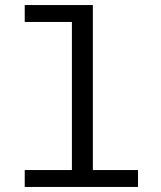

<svg xmlns="http://www.w3.org/2000/svg" viewBox="-20 -741 640 761"><path d="M265 0V-654H78V-721H348V0ZM78 0V-67H527V0Z"/></svg>

Font: Chivo Mono Light
Style: Regular
Weight: 300
Monospace: yes
Designer: Hector Gatti
Foundry: Omnibus-Type
Version: Version 1.008